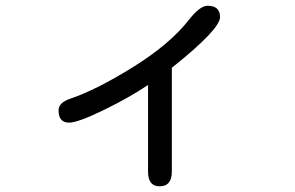

<svg xmlns="http://www.w3.org/2000/svg" viewBox="-20 -574 1040 677"><path d="M585.9 -335V31.2Q585.9 83 543 83Q502 83 502 31.2V-274.4Q438.5 -231.4 346.7 -186.5Q254.9 -141.6 223.6 -141.6Q186.5 -141.6 186.5 -184.6Q186.5 -211.9 226.6 -225.6Q319.3 -256.8 449.7 -337.9Q580.1 -418.9 647.5 -505.9Q685.5 -553.7 711.9 -553.7Q755.9 -553.7 755.9 -513.7Q755.9 -470.7 585.9 -335Z"/></svg>

Font: jf-openhuninn-1.0
Style: Regular
Weight: 400
Designer: [Kosugi Maru]
      Designed by Motoya company      

      [Varela Round]
      Joe Prince(Latin component); Avraham Co
Foundry: justfont CO.,LTD.
Version: 1.0